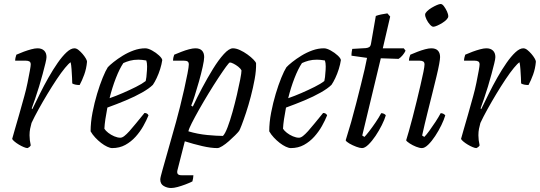

<svg xmlns="http://www.w3.org/2000/svg" viewBox="-20 -742 2705 962"><path d="M118 0Q111 0 99 -5Q87 -10 74.5 -17.5Q62 -25 52.5 -33Q43 -41 41 -46Q45 -60 54 -92Q63 -124 76 -168Q89 -212 102 -261Q111 -293 118 -327.5Q125 -362 129.5 -387Q134 -412 134 -419Q134 -430 127.5 -434Q121 -438 109 -438H56Q56 -446 58 -454Q60 -462 62 -468Q80 -476 99 -483Q118 -490 136.5 -495Q155 -500 168 -500Q189 -500 201 -488.5Q213 -477 213 -456Q213 -447 207.5 -424.5Q202 -402 194 -372Q186 -342 176 -309Q166 -276 156 -247Q146 -218 139 -199L142 -195Q159 -230 179.5 -271.5Q200 -313 223 -353.5Q246 -394 269 -427Q292 -460 313.5 -480Q335 -500 353 -500Q363 -500 373.5 -491.5Q384 -483 393.5 -472Q403 -461 409.5 -450Q416 -439 416 -433Q413 -398 402 -368Q391 -338 379 -316Q368 -316 358 -318Q348 -320 342 -324Q342 -333 341 -353Q340 -373 338.5 -395Q337 -417 334 -430Q325 -425 306 -402Q287 -379 264 -344.5Q241 -310 217.5 -271Q194 -232 173 -194Q152 -156 138 -126Q134 -112 131 -97Q128 -82 128 -64Q128 -52 129.5 -39.5Q131 -27 134 -14Q133 -11 129.5 -7.5Q126 -4 118 0Z M542 0Q532 0 517 -7Q502 -14 486.5 -26Q471 -38 457 -53Q443 -68 434 -84Q434 -129 443.5 -178Q453 -227 466.5 -272Q480 -317 494.5 -352.5Q509 -388 520 -405Q529 -415 549 -431Q569 -447 595 -463Q621 -479 650 -489.5Q679 -500 708 -500Q722 -500 742 -489Q762 -478 777 -464Q792 -450 793 -441Q790 -420 782.5 -396Q775 -372 765 -351Q755 -330 746 -317Q728 -299 692 -278.5Q656 -258 610.5 -239Q565 -220 518 -203Q512 -172 508 -145Q504 -118 503 -97Q509 -87 522.5 -76.5Q536 -66 552.5 -59Q569 -52 583 -52Q592 -52 603 -60.5Q614 -69 628.5 -85Q643 -101 661.5 -124Q680 -147 704 -176Q712 -176 717 -172.5Q722 -169 724 -164Q714 -139 698 -110.5Q682 -82 659.5 -57Q637 -32 608 -16Q579 0 542 0ZM529 -250Q561 -261 595.5 -276Q630 -291 661 -306.5Q692 -322 710 -336Q712 -345 713.5 -356Q715 -367 715 -374Q717 -392 717 -409.5Q717 -427 713 -439Q702 -441 691.5 -442Q681 -443 673 -443Q650 -443 631.5 -438Q613 -433 598 -426Q579 -398 560.5 -350.5Q542 -303 529 -250Z M837 200Q818 200 800.5 190Q783 180 783 157Q783 148 794.5 108Q806 68 823.5 5.5Q841 -57 862 -131Q871 -163 882 -207Q893 -251 903 -295.5Q913 -340 919.5 -374Q926 -408 926 -419Q926 -430 920 -434Q914 -438 901 -438H847Q847 -446 849 -455Q851 -464 853 -468Q870 -475 889 -482.5Q908 -490 927 -495Q946 -500 959 -500Q981 -500 992 -488.5Q1003 -477 1003 -456Q1003 -441 995.5 -407Q988 -373 977 -334Q966 -295 955.5 -262Q945 -229 938 -213L946 -208Q966 -251 992.5 -301Q1019 -351 1047 -396.5Q1075 -442 1101.5 -471Q1128 -500 1147 -500Q1163 -500 1182.5 -491Q1202 -482 1220 -469Q1238 -456 1250 -443.5Q1262 -431 1263 -425Q1264 -389 1256 -345.5Q1248 -302 1236.5 -258Q1225 -214 1212.5 -176.5Q1200 -139 1190.5 -114.5Q1181 -90 1178 -86Q1172 -78 1158 -64Q1144 -50 1127 -35Q1110 -20 1094 -10Q1078 0 1069 0Q1037 0 993.5 -10Q950 -20 906 -34L869 111Q866 124 871 130Q876 136 889 136H949Q949 143 947.5 151Q946 159 944 167Q928 175 908 182.5Q888 190 869.5 195Q851 200 837 200ZM1097 -61Q1108 -72 1120.5 -105Q1133 -138 1145 -181Q1157 -224 1167 -267Q1177 -310 1183.5 -343.5Q1190 -377 1190 -389Q1185 -399 1173.5 -408Q1162 -417 1150 -423Q1138 -429 1132 -429Q1128 -429 1112 -407Q1096 -385 1073 -350Q1050 -315 1025 -274Q1000 -233 978 -194Q956 -155 941 -125.5Q926 -96 924 -84Q971 -70 1019 -65.5Q1067 -61 1097 -61Z M1437 0Q1427 0 1412 -7Q1397 -14 1381.5 -26Q1366 -38 1352 -53Q1338 -68 1329 -84Q1329 -129 1338.5 -178Q1348 -227 1361.5 -272Q1375 -317 1389.5 -352.5Q1404 -388 1415 -405Q1424 -415 1444 -431Q1464 -447 1490 -463Q1516 -479 1545 -489.5Q1574 -500 1603 -500Q1617 -500 1637 -489Q1657 -478 1672 -464Q1687 -450 1688 -441Q1685 -420 1677.5 -396Q1670 -372 1660 -351Q1650 -330 1641 -317Q1623 -299 1587 -278.5Q1551 -258 1505.5 -239Q1460 -220 1413 -203Q1407 -172 1403 -145Q1399 -118 1398 -97Q1404 -87 1417.5 -76.5Q1431 -66 1447.5 -59Q1464 -52 1478 -52Q1487 -52 1498 -60.5Q1509 -69 1523.5 -85Q1538 -101 1556.5 -124Q1575 -147 1599 -176Q1607 -176 1612 -172.5Q1617 -169 1619 -164Q1609 -139 1593 -110.5Q1577 -82 1554.5 -57Q1532 -32 1503 -16Q1474 0 1437 0ZM1424 -250Q1456 -261 1490.5 -276Q1525 -291 1556 -306.5Q1587 -322 1605 -336Q1607 -345 1608.5 -356Q1610 -367 1610 -374Q1612 -392 1612 -409.5Q1612 -427 1608 -439Q1597 -441 1586.5 -442Q1576 -443 1568 -443Q1545 -443 1526.5 -438Q1508 -433 1493 -426Q1474 -398 1455.5 -350.5Q1437 -303 1424 -250Z M1794 0Q1783 0 1764.5 -7Q1746 -14 1730.5 -23Q1715 -32 1712 -39Q1726 -83 1739.5 -130.5Q1753 -178 1765 -225.5Q1777 -273 1788 -316.5Q1799 -360 1807 -395Q1815 -430 1819 -452L1741 -463Q1741 -474 1742.5 -483.5Q1744 -493 1745 -497L1813 -501Q1824 -502 1830.5 -506.5Q1837 -511 1839 -524L1863 -662Q1873 -666 1889 -669.5Q1905 -673 1921 -675L1935 -659L1898 -500H2003L2012 -488Q2007 -477 1997.5 -465.5Q1988 -454 1977 -447L1888 -450L1795 -63L1806 -56Q1814 -64 1829.5 -84Q1845 -104 1862 -129Q1879 -154 1890 -175Q1898 -175 1904.5 -171.5Q1911 -168 1913 -164Q1907 -143 1893 -115Q1879 -87 1861.5 -61Q1844 -35 1826 -17.5Q1808 0 1794 0Z M2094 0Q2082 0 2064.5 -7Q2047 -14 2032.5 -23.5Q2018 -33 2015 -39Q2020 -54 2028.5 -84.5Q2037 -115 2047.5 -154.5Q2058 -194 2068 -236Q2078 -278 2087 -316Q2096 -354 2101.5 -381.5Q2107 -409 2107 -419Q2107 -430 2100.5 -434Q2094 -438 2082 -438H2029Q2029 -446 2031.5 -455Q2034 -464 2036 -468Q2052 -475 2071.5 -482.5Q2091 -490 2109.5 -495Q2128 -500 2141 -500Q2163 -500 2174 -488.5Q2185 -477 2185 -456Q2185 -446 2180.5 -421Q2176 -396 2167 -359Q2158 -322 2146.5 -275.5Q2135 -229 2121.5 -175.5Q2108 -122 2095 -63L2106 -56Q2116 -66 2131 -86.5Q2146 -107 2162 -131.5Q2178 -156 2188 -175Q2196 -175 2202 -171.5Q2208 -168 2211 -164Q2205 -143 2191.5 -115Q2178 -87 2160.5 -60.5Q2143 -34 2125.5 -17Q2108 0 2094 0ZM2151 -608Q2144 -608 2134 -619Q2124 -630 2117 -644.5Q2110 -659 2110 -669Q2110 -676 2119.5 -685.5Q2129 -695 2142.5 -703Q2156 -711 2168.5 -716.5Q2181 -722 2188 -722Q2196 -722 2204.5 -710.5Q2213 -699 2219.5 -685Q2226 -671 2226 -660Q2226 -653 2217.5 -644Q2209 -635 2196 -627Q2183 -619 2170.5 -613.5Q2158 -608 2151 -608Z M2367 0Q2360 0 2348 -5Q2336 -10 2323.5 -17.5Q2311 -25 2301.5 -33Q2292 -41 2290 -46Q2294 -60 2303 -92Q2312 -124 2325 -168Q2338 -212 2351 -261Q2360 -293 2367 -327.5Q2374 -362 2378.5 -387Q2383 -412 2383 -419Q2383 -430 2376.5 -434Q2370 -438 2358 -438H2305Q2305 -446 2307 -454Q2309 -462 2311 -468Q2329 -476 2348 -483Q2367 -490 2385.5 -495Q2404 -500 2417 -500Q2438 -500 2450 -488.5Q2462 -477 2462 -456Q2462 -447 2456.5 -424.5Q2451 -402 2443 -372Q2435 -342 2425 -309Q2415 -276 2405 -247Q2395 -218 2388 -199L2391 -195Q2408 -230 2428.5 -271.5Q2449 -313 2472 -353.5Q2495 -394 2518 -427Q2541 -460 2562.5 -480Q2584 -500 2602 -500Q2612 -500 2622.5 -491.5Q2633 -483 2642.5 -472Q2652 -461 2658.5 -450Q2665 -439 2665 -433Q2662 -398 2651 -368Q2640 -338 2628 -316Q2617 -316 2607 -318Q2597 -320 2591 -324Q2591 -333 2590 -353Q2589 -373 2587.5 -395Q2586 -417 2583 -430Q2574 -425 2555 -402Q2536 -379 2513 -344.5Q2490 -310 2466.5 -271Q2443 -232 2422 -194Q2401 -156 2387 -126Q2383 -112 2380 -97Q2377 -82 2377 -64Q2377 -52 2378.5 -39.5Q2380 -27 2383 -14Q2382 -11 2378.5 -7.5Q2375 -4 2367 0Z"/></svg>

Font: Texturina 12pt ExtraLight
Style: Italic
Weight: 250
Italic angle: -11°
Designer: Guillermo Torres Carreño
Foundry: Omnibus-Type
Version: Version 1.002